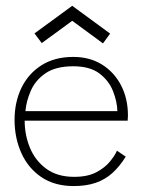

<svg xmlns="http://www.w3.org/2000/svg" viewBox="-20 -614 500 646"><path d="M63 -208Q63 -159.5 81 -116.2Q99 -73 136 -46Q173 -19 229.5 -19Q275 -19 304.2 -34.5Q333.5 -50 350.2 -70.8Q367 -91.5 373.5 -107L403 -87Q383 -54.5 358.5 -32.2Q334 -10 302.2 1Q270.5 12 228 12Q163.5 12 119 -18.2Q74.5 -48.5 51.8 -99.2Q29 -150 29 -210.5Q29 -270.5 52.2 -318.5Q75.5 -366.5 119.8 -394.5Q164 -422.5 226.5 -422.5Q282 -422.5 323.2 -396.8Q364.5 -371 387.5 -326.5Q410.5 -282 410.5 -225Q410.5 -220.5 410 -216.2Q409.5 -212 409.5 -208ZM375 -240Q374 -272.5 360.2 -307.5Q346.5 -342.5 314.5 -366.8Q282.5 -391 226.5 -391Q167.5 -391 133.2 -367.5Q99 -344 83.8 -309Q68.5 -274 65.5 -240ZM326.5 -468 223 -544 120.5 -469 96 -501.5 223 -594.5 350.5 -501Z"/></svg>

Font: League Spartan Thin
Style: Regular
Weight: 100
Foundry: The League of Moveable Type
Version: Version 2.002